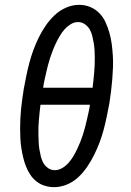

<svg xmlns="http://www.w3.org/2000/svg" viewBox="-20 -764 540 792"><path d="M203 8Q183 8 164 2Q145 -4 130 -16Q115 -28 104.5 -44Q94 -60 87 -78Q80 -96 75.5 -115Q71 -134 68 -153.5Q65 -173 64 -193Q63 -213 63 -233.5Q63 -254 64 -274.5Q65 -295 67 -315.5Q69 -336 72 -356.5Q75 -377 78 -397Q83 -424 88.5 -451Q94 -478 101 -504.5Q108 -531 117.5 -557Q127 -583 139.5 -608.5Q152 -634 168 -657.5Q184 -681 205 -701Q226 -721 252.5 -732.5Q279 -744 306 -744Q331 -744 352.5 -735Q374 -726 390 -709.5Q406 -693 415.5 -672Q425 -651 431.5 -628Q438 -605 441 -581.5Q444 -558 445.5 -534Q447 -510 446 -485Q445 -460 443 -435.5Q441 -411 438 -386.5Q435 -362 431 -337Q426 -311 420.5 -284Q415 -257 408 -230.5Q401 -204 391.5 -178.5Q382 -153 369.5 -127.5Q357 -102 341 -78Q325 -54 304 -34Q283 -14 256.5 -3Q230 8 203 8ZM158 -402H362Q364 -418 365.5 -433.5Q367 -449 368.5 -464.5Q370 -480 370.5 -495.5Q371 -511 371 -526.5Q371 -542 370 -557.5Q369 -573 366.5 -587.5Q364 -602 360.5 -616.5Q357 -631 349.5 -643.5Q342 -656 329.5 -664.5Q317 -673 302 -673Q286 -673 271.5 -664Q257 -655 246 -642.5Q235 -630 226.5 -615.5Q218 -601 211 -586.5Q204 -572 198 -556.5Q192 -541 187 -526Q182 -511 178 -495.5Q174 -480 170.5 -464.5Q167 -449 163.5 -433.5Q160 -418 158 -402ZM206 -62Q222 -62 237 -71Q252 -80 263 -92.5Q274 -105 282.5 -119.5Q291 -134 298 -148.5Q305 -163 311 -178Q317 -193 322 -208.5Q327 -224 331 -239.5Q335 -255 338.5 -270.5Q342 -286 345.5 -301.5Q349 -317 351 -332H147Q145 -317 143.5 -301.5Q142 -286 140.5 -270.5Q139 -255 138.5 -239.5Q138 -224 138.5 -208.5Q139 -193 139.5 -178Q140 -163 142.5 -148Q145 -133 148.5 -118.5Q152 -104 159 -91.5Q166 -79 178.5 -70.5Q191 -62 206 -62Z"/></svg>

Font: Iosevka Gothic
Style: Italic
Weight: 400
Italic angle: -9°
Monospace: yes
Designer: Belleve Invis
Foundry: Belleve Invis
Version: Version 15.5.1; ttfautohint (v1.8.4)